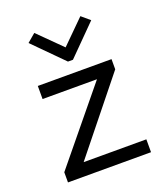

<svg xmlns="http://www.w3.org/2000/svg" viewBox="-128 -778 756 869"><g transform="rotate(-20 250.0 -344.0)"><path d="M138 -688 98 -654 237 -514H261L400 -654L360 -688L249 -578ZM50 0H450V-62H148L426 -408V-457H71V-394H333L50 -49Z"/></g></svg>

Font: Inconsolata
Style: Regular
Weight: 400
Monospace: yes
Designer: Raph Levien, Cyreal, Brenton Simpson
Foundry: Raph Levien, Cyreal, Google
Version: Version 3.100